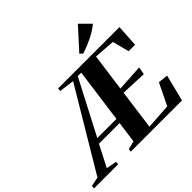

<svg xmlns="http://www.w3.org/2000/svg" viewBox="-325 -1237 1485 1485"><g transform="rotate(-45 417.5 -494.5)"><path d="M-98.5 0 -96.5 -25 -20.5 -40.5 373.5 -701 248.5 -718 252 -743H922.5L911.5 -561H841L805.5 -698L633.5 -710.5L591.5 -401.5L809.5 -415L798.5 -352.5L586 -361.5L542 -34.5L750.5 -48L837 -226L918 -217L863.5 0H303L307 -25L374.5 -41L398.5 -217.5H172.5L82 -40.5L167 -25L165.5 0ZM194.5 -257.5H404L464.5 -703H426.5ZM580.5 -796 557.5 -817 713.5 -989 796 -906.5Q766.5 -881.5 729.2 -860.8Q692 -840 653.8 -824Q615.5 -808 580.5 -796Z"/></g></svg>

Font: Merriweather 120pt ExtraBold
Style: Italic
Weight: 800
Italic angle: -7.8°
Version: Version 2.101